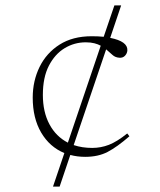

<svg xmlns="http://www.w3.org/2000/svg" viewBox="-20 -690 590 710"><path d="M176 0 218 -124Q163.5 -146.5 132.2 -199.8Q101 -253 101 -329Q101 -390.5 126.2 -442.2Q151.5 -494 200.2 -525Q249 -556 319 -556Q343 -556 363.5 -554L403 -670H428L387.5 -550Q452.5 -537 451 -504Q450.5 -493 442.5 -484.2Q434.5 -475.5 421.5 -476.5Q406 -477.5 395.8 -487Q385.5 -496.5 372.5 -507.5L252.5 -153.5Q284 -143 321 -143Q353 -143 382.8 -154.5Q412.5 -166 450.5 -196.5L458.5 -186Q413 -146.5 378 -128.2Q343 -110 295 -110Q266 -110 240 -117L200.5 0ZM138.5 -339Q138.5 -276 162.8 -230.5Q187 -185 231 -162.5L352.5 -521Q342.5 -526.5 329 -530Q315.5 -533.5 297 -533.5Q255 -533.5 219 -511.8Q183 -490 160.8 -447Q138.5 -404 138.5 -339Z"/></svg>

Font: Newsreader Text ExtraLight
Style: Regular
Weight: 275
Designer: Hugues Gentile
Foundry: Production Type
Version: Version 1.001